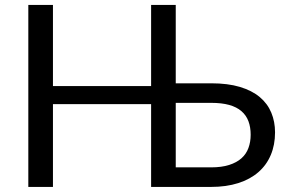

<svg xmlns="http://www.w3.org/2000/svg" viewBox="-20 -736 1132 756"><path d="M811.5 -408Q877 -408 924.5 -393.8Q972 -379.5 1002.8 -353.8Q1033.5 -328 1048.2 -292.5Q1063 -257 1063 -215Q1063 -165.5 1046.2 -125.8Q1029.5 -86 997.2 -58Q965 -30 918 -15Q871 0 811 0H575V-326H188.5V0H91.5V-716.5H188.5V-397H575V-716.5H672V-408ZM811 -77Q852.5 -77 882.2 -86.5Q912 -96 930.8 -112.8Q949.5 -129.5 958.2 -153.2Q967 -177 967 -205.5Q967 -235.5 958.2 -258.8Q949.5 -282 930.8 -298.2Q912 -314.5 882.5 -322.8Q853 -331 811.5 -331H672V-77Z"/></svg>

Font: Lato
Style: Regular
Weight: 400
Designer: Lukasz Dziedzic with Adam Twardoch and Botio Nikoltchev
Foundry: tyPoland Lukasz Dziedzic
Version: Version 2.010; 2014-09-01; http://www.latofonts.com/; ttfaut